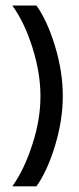

<svg xmlns="http://www.w3.org/2000/svg" viewBox="-20 -566 279 682"><path d="M123.7 -224.7Q123.7 -306.2 95.4 -396.4Q67 -486.6 23.7 -546.4H109.3Q147.4 -493.8 175.3 -402.6Q203.1 -311.3 203.1 -224.7Q203.1 -139.2 175.3 -47.9Q147.4 43.3 109.3 95.9H23.7Q66 37.1 94.8 -52.6Q123.7 -140.2 123.7 -224.7Z"/></svg>

Font: NATS
Style: Regular
Weight: 400
Designer: Purushoth Kumar Guthula
Foundry: Silicon Andhra, USA.
Version: Version 1.0.4; ttfautohint (v1.2.25-373a) -l 7 -r 28 -G 50 -